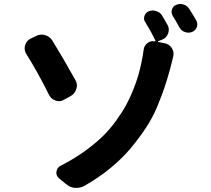

<svg xmlns="http://www.w3.org/2000/svg" viewBox="-20 -874 1040 947"><path d="M351.6 -479.5Q359.4 -465.8 359.4 -452.1Q359.4 -444.3 356.4 -435.5Q349.6 -412.1 329.1 -400.4L296.9 -382.8Q284.2 -375 271.5 -375Q262.7 -375 254.9 -377.9Q232.4 -384.8 221.7 -406.2Q166 -518.6 109.4 -608.4Q101.6 -621.1 101.6 -635.7Q101.6 -642.6 103.5 -649.4Q109.4 -671.9 128.9 -682.6L155.3 -695.3Q169.9 -703.1 184.6 -703.1Q193.4 -703.1 201.2 -701.2Q225.6 -694.3 238.3 -673.8Q289.1 -591.8 351.6 -479.5ZM805.7 -752Q812.5 -740.2 812.5 -727.5Q812.5 -718.8 809.6 -710Q801.8 -687.5 780.3 -678.7L760.7 -670.9Q758.8 -669.9 759.3 -668.5Q759.8 -667 760.7 -667L793.9 -660.2Q816.4 -655.3 828.1 -635.7Q835.9 -623 835.9 -608.4Q835.9 -601.6 834 -593.8Q827.1 -565.4 821.3 -543Q807.6 -491.2 793 -447.3Q778.3 -403.3 755.4 -348.1Q732.4 -293 700.2 -244.1Q668 -195.3 626 -144.5Q584 -93.8 525.9 -45.9Q467.8 2 397.5 42Q378.9 52.7 358.4 52.7Q353.5 52.7 348.6 52.7Q323.2 49.8 303.7 32.2L270.5 4.9Q257.8 -6.8 257.8 -22.5Q257.8 -25.4 258.8 -28.3Q261.7 -47.9 279.3 -56.6Q340.8 -87.9 393.1 -125Q445.3 -162.1 482.9 -198.2Q520.5 -234.4 551.3 -276.9Q582 -319.3 601.6 -355Q621.1 -390.6 637.2 -431.2Q653.3 -471.7 661.6 -500.5Q669.9 -529.3 676.8 -561.5Q684.6 -596.7 688.5 -628.9Q691.4 -649.4 707 -661.1Q719.7 -670.9 733.4 -670.9Q738.3 -670.9 742.2 -669.9Q744.1 -669.9 745.6 -671.9Q747.1 -673.8 746.1 -674.8Q724.6 -719.7 697.3 -763.7Q690.4 -773.4 690.4 -783.2Q690.4 -789.1 692.4 -794.9Q697.3 -811.5 713.9 -818.4Q723.6 -822.3 734.4 -822.3Q742.2 -822.3 750 -819.3Q769.5 -813.5 779.3 -797.9Q793 -775.4 805.7 -752ZM832 -795.9Q826.2 -805.7 826.2 -815.4Q826.2 -821.3 828.1 -827.1Q833 -843.8 848.6 -849.6Q858.4 -854.5 869.1 -854.5Q877 -854.5 885.7 -851.6Q904.3 -845.7 914.1 -829.1Q930.7 -803.7 947.3 -774.4Q953.1 -764.6 953.1 -754.9Q953.1 -748 951.2 -741.2Q945.3 -724.6 928.7 -716.8Q918.9 -712.9 909.2 -712.9Q901.4 -712.9 892.6 -715.8Q875 -721.7 865.2 -738.3Q846.7 -772.5 832 -795.9Z"/></svg>

Font: Gen Jyuu Gothic Bold
Style: Bold
Weight: 700
Designer: [Source Han Sans]
Ryoko NISHIZUKA  (kana & ideographs); Paul D. Hunt (Latin, Greek & Cyrillic); Wenlong ZHANG  (bopomofo
Version: Version 1.002.20150607